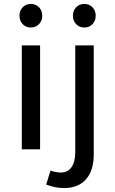

<svg xmlns="http://www.w3.org/2000/svg" viewBox="-20 -760 587 977"><path d="M91 -529H184V0H91ZM195 -680Q195 -654 178.5 -637Q162 -620 137 -620Q112 -620 95.5 -637Q79 -654 79 -680Q79 -706 95.5 -723Q112 -740 137 -740Q162 -740 178.5 -723Q195 -706 195 -680ZM285 118Q323 119 343 92Q363 65 363 13V-529H457V26Q457 108 417.5 152.5Q378 197 306 197Q261 197 215 179L237 108Q259 116 285 118ZM467 -680Q467 -654 450.5 -637Q434 -620 409 -620Q384 -620 367.5 -637Q351 -654 351 -680Q351 -706 367.5 -723Q384 -740 409 -740Q434 -740 450.5 -723Q467 -706 467 -680Z"/></svg>

Font: Gontserrat
Style: Regular
Weight: 400
Designer: Julieta Ulanovsky
Foundry: Julieta Ulanovsky
Version: Version 6.001